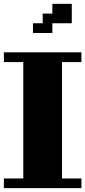

<svg xmlns="http://www.w3.org/2000/svg" viewBox="-20 -970 440 990"><path d="M399.9 -49.8V0H0V-49.8H100.1V-649.9H0V-700.2H399.9V-649.9H299.8V-49.8ZM149.9 -850.1V-799.8H250V-850.1H350.1V-950.2H250V-899.9H200.2V-850.1Z"/></svg>

Font: Redaction 50
Style: Bold
Weight: 700
Designer: Jeremy Mickel / Forest Young
Foundry: MCKL
Version: Version 2.001;hotconv 1.0.113;makeotfexe 2.5.65598 DEVELOPME